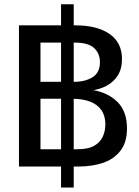

<svg xmlns="http://www.w3.org/2000/svg" viewBox="-20 -791 637 880"><path d="M66.9 -27.8V-674.8H325.7Q425.3 -674.8 482.2 -635.3Q539.1 -595.7 539.1 -520.5Q539.1 -474.1 518.8 -443.6Q498.5 -413.1 467 -397Q435.5 -380.9 401.9 -377L402.8 -378.9Q474.1 -367.2 518.1 -324Q562 -280.8 562 -202.6Q562 -138.2 531.7 -99.6Q501.5 -61 451.4 -44.4Q401.4 -27.8 341.3 -27.8ZM165.5 -106.9H334Q384.3 -106.9 412.4 -123.3Q440.4 -139.6 451.7 -166Q462.9 -192.4 462.9 -220.7Q462.9 -259.8 445.1 -285.9Q427.2 -312 393.1 -325.2Q358.9 -338.4 310.1 -338.4H165.5ZM259.8 68.4V-771.5H317.9V68.4ZM165.5 -416H319.3Q370.1 -416 404.1 -437Q438 -458 438 -506.3Q438 -545.9 411.4 -570.8Q384.8 -595.7 323.2 -595.7H165.5Z"/></svg>

Font: Schibsted Grotesk Medium
Style: Regular
Weight: 500
Designer: Bakken & Baeck AS, Henrik Kongsvoll
Foundry: Schibsted ASA
Version: Version 1.100;gftools[0.9.25]